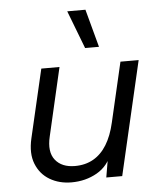

<svg xmlns="http://www.w3.org/2000/svg" viewBox="-53 -786 704 841"><g transform="rotate(-5 299.0 -366.0)"><path d="M228 8Q174 8 132.5 -16.5Q91 -41 72.5 -87.5Q54 -134 69 -199L139 -500H219L150 -201Q134 -134 162.5 -98Q191 -62 249 -62Q295 -62 330 -82Q365 -102 389 -141Q413 -180 426 -237L487 -500H567L451 0H381L400 -112L410 -107Q390 -49 340 -20.5Q290 8 228 8ZM354 -740 399 -573H338L274 -740Z"/></g></svg>

Font: Work Sans
Style: Italic
Weight: 400
Italic angle: -13°
Designer: Wei Huang
Foundry: Wei Huang
Version: Version 2.012